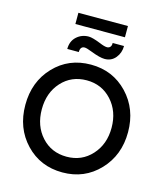

<svg xmlns="http://www.w3.org/2000/svg" viewBox="-143 -1120 1069 1239"><g transform="rotate(15 391.0 -501.0)"><path d="M391 10Q243 10 145.5 -92.5Q48 -195 48 -350Q48 -505 145.5 -607.5Q243 -710 391 -710Q538 -710 636 -607Q734 -504 734 -350Q734 -196 636 -93Q538 10 391 10ZM391 -95Q492 -95 558 -167.5Q624 -240 624 -350Q624 -460 558 -532.5Q492 -605 391 -605Q289 -605 223.5 -533Q158 -461 158 -350Q158 -239 223.5 -167Q289 -95 391 -95ZM216 -768Q216 -820 249.5 -850.5Q283 -881 330 -881Q355 -881 410 -859Q443 -845 460 -845Q474 -845 482 -854.5Q490 -864 489 -881H565Q565 -835 537.5 -801.5Q510 -768 465 -768Q433 -768 374 -791Q336 -806 323 -806Q293 -806 293 -768ZM225 -937V-1012H556V-937Z"/></g></svg>

Font: Easer Grotesk
Style: Regular
Weight: 400
Designer: Boardeaser, Bonnie Shaver-Troup, Thomas Jockin
Foundry: Lexend
Version: Version 1.008;Glyphs 3.1.2 (3151)